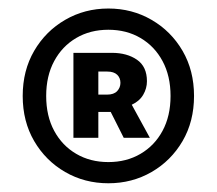

<svg xmlns="http://www.w3.org/2000/svg" viewBox="-20 -735 502 444"><path d="M230.6 -311.2Q175.8 -311.2 130.7 -337.2Q85.6 -363.3 59 -408.8Q32.5 -454.2 32.5 -513.1Q32.5 -571.9 59 -617.4Q85.6 -663 130.7 -689.1Q175.8 -715.3 230.6 -715.3Q285.4 -715.3 330.5 -689.1Q375.6 -663 402.2 -617.4Q428.7 -571.9 428.7 -513.1Q428.7 -454.2 402.2 -408.8Q375.6 -363.3 330.5 -337.2Q285.4 -311.2 230.6 -311.2ZM230.6 -360.2Q272.6 -360.2 305 -379.3Q337.5 -398.3 355.9 -432.5Q374.4 -466.7 374.4 -513.1Q374.4 -559.4 355.9 -593.7Q337.5 -628 305 -647.1Q272.6 -666.2 230.6 -666.2Q188.6 -666.2 156.2 -647.1Q123.7 -628 105.3 -593.7Q86.8 -559.4 86.8 -513.1Q86.8 -466.7 105.3 -432.5Q123.7 -398.3 156.2 -379.3Q188.6 -360.2 230.6 -360.2ZM149.8 -416.4V-612.8H238.8Q273.6 -612.8 296.7 -596.9Q319.8 -581 319.8 -547.2Q319.8 -530.6 311.2 -515.9Q302.6 -501.1 284.7 -492.8L326.5 -416.4H266.1L236 -476.2H207.4V-416.4ZM207.4 -516.2H227.6Q243.3 -516.2 250.9 -524.3Q258.5 -532.4 258.5 -543.5Q258.5 -554.9 250.9 -562.2Q243.2 -569.5 228.3 -569.5H207.4Z"/></svg>

Font: Source Sans Variable
Style: Regular
Weight: 200
Designer: Paul D. Hunt
Foundry: Adobe Systems Incorporated
Version: Version 3.006;hotconv 1.0.111;makeotfexe 2.5.65597